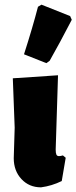

<svg xmlns="http://www.w3.org/2000/svg" viewBox="-20 -797 328 824"><path d="M39 -118 43 -249 35 -461 229 -474 219 -155Q219 -140 222 -133.5Q225 -127 233 -127Q240 -127 250 -130L262 -120L245 -20Q202 1 156 7Q105 7 72 -28.5Q39 -64 39 -118ZM158 -777 281 -728 288 -712Q234 -608 193 -536L179 -526L83 -564Q120 -679 143 -768Z"/></svg>

Font: Luna Sans Black
Style: Regular
Weight: 900
Designer: Juan Pablo del Peral
Foundry: Huerta Tipografica
Version: Version 2.001; ttfautohint (v1.5)